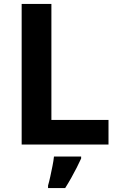

<svg xmlns="http://www.w3.org/2000/svg" viewBox="-20 -734 605 975"><path d="M90 0V-714H241V-125H531V0ZM392 71Q382 93 369.5 117.5Q357 142 342.5 168Q328 194 311 221H224V208Q230 188 235.5 162Q241 136 246.5 109Q252 82 254 61H392Z"/></svg>

Font: Noto Sans New Tai Lue
Style: Bold
Weight: 700
Version: Version 2.003